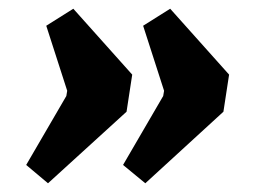

<svg xmlns="http://www.w3.org/2000/svg" viewBox="-20 -450 582 440"><path d="M40 -72 132 -230 134 -242 86 -391 148 -430 283 -279 270 -194 90 -30ZM262 -72 354 -230 356 -242 308 -391 370 -430 505 -279 492 -194 313 -30Z"/></svg>

Font: Grenze ExtraBold
Style: Italic
Weight: 800
Italic angle: -10°
Designer: Renata Polastri
Foundry: Omnibus-Type
Version: Version 1.002; ttfautohint (v1.8)